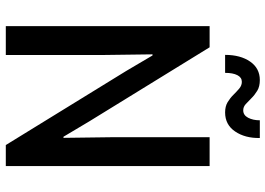

<svg xmlns="http://www.w3.org/2000/svg" viewBox="-150 -788 937 678"><g transform="rotate(90 319.0 -448.5)"><path d="M71.8 0V-719.7H146.5L407.7 -295.4L462.4 -203.6H466.3L463.9 -383.8V-719.7H565.9V0H491.7L230 -425.3L175.3 -518.1H171.4L173.8 -335.9V0ZM173.3 -774.4Q173.3 -828.6 197 -862.8Q220.7 -897 262.2 -897Q285.2 -897 300 -887.9Q314.9 -878.9 326.2 -867.4Q337.4 -856 347.2 -847.2Q356.9 -838.4 369.1 -838.4Q386.2 -838.4 395.3 -855.7Q404.3 -873 404.3 -897H466.8Q467.8 -845.2 443.8 -809.8Q419.9 -774.4 376.5 -774.4Q355 -774.4 340.1 -783.4Q325.2 -792.5 314 -804Q302.7 -815.4 292 -824.5Q281.2 -833.5 268.6 -833.5Q252.9 -833.5 244.9 -817.6Q236.8 -801.8 236.8 -774.4Z"/></g></svg>

Font: Reddit Sans Condensed Medium
Style: Regular
Weight: 500
Designer: Stephen Hutchings
Foundry: Reddit
Version: Version 1.014